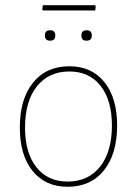

<svg xmlns="http://www.w3.org/2000/svg" viewBox="-20 -711 527 736"><path d="M344 -691 347 -688 345 -671H145L142 -674L144 -691ZM292 -575Q292 -595 312 -595Q332 -595 332 -575Q332 -555 312 -555Q292 -555 292 -575ZM152 -575Q152 -595 172 -595Q192 -595 192 -575Q192 -555 172 -555Q152 -555 152 -575ZM246 -457Q331 -457 380 -396.5Q429 -336 429 -230Q429 -121 378.5 -58Q328 5 239 5Q154 5 105 -55.5Q56 -116 56 -222Q56 -331 106.5 -394Q157 -457 246 -457ZM246 -437Q167 -437 121.5 -380Q76 -323 76 -222Q76 -125 119.5 -70Q163 -15 239 -15Q318 -15 363.5 -72Q409 -129 409 -230Q409 -327 365.5 -382Q322 -437 246 -437Z"/></svg>

Font: Alegreya Sans Thin
Style: Regular
Weight: 100
Designer: Juan Pablo del Peral
Foundry: Huerta Tipografica
Version: Version 2.007